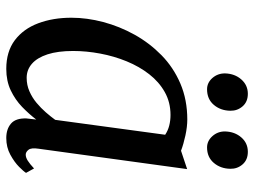

<svg xmlns="http://www.w3.org/2000/svg" viewBox="-119 -681 810 612"><g transform="rotate(90 286.0 -375.0)"><path d="M454 -92.5Q450.5 -69.5 457.5 -60.8Q464.5 -52 473 -52Q482 -52 492.2 -58.5Q502.5 -65 517 -78.5L531 -53Q527 -46 512 -31Q497 -16 473.2 -3Q449.5 10 420 10Q391.5 10 374 -5Q356.5 -20 357.5 -54L361 -85.5Q343.5 -62.5 320.8 -40.5Q298 -18.5 268 -4.2Q238 10 199.5 10Q144.5 10 108.2 -17.2Q72 -44.5 54.2 -91.8Q36.5 -139 36.5 -197.5Q36.5 -247 50.2 -299Q64 -351 90.5 -398.8Q117 -446.5 156 -484.8Q195 -523 246.5 -545Q298 -567 361 -567Q384 -567 411.8 -561Q439.5 -555 460.5 -547L519 -566.5ZM409.5 -496.5Q396 -505.5 380 -509.5Q364 -513.5 346.5 -513.5Q306 -513.5 273.5 -495.2Q241 -477 216.5 -445.5Q192 -414 175.5 -373.8Q159 -333.5 150.8 -289.5Q142.5 -245.5 142.5 -203Q142.5 -154.5 153.2 -121.5Q164 -88.5 183.2 -71.8Q202.5 -55 228 -55Q251 -55 271 -63.8Q291 -72.5 307.8 -86.5Q324.5 -100.5 338 -116Q351.5 -131.5 362 -146ZM264.5 -630Q243.5 -630 228.5 -647.2Q213.5 -664.5 214 -688Q215 -718.5 233.2 -739.2Q251.5 -760 279 -760Q304.5 -760 319 -743.2Q333.5 -726.5 333 -704Q332.5 -673 314.2 -651.5Q296 -630 264.5 -630ZM450 -630Q429 -630 413.8 -647.2Q398.5 -664.5 399 -688Q400 -718.5 418 -739.2Q436 -760 464 -760Q489.5 -760 504 -743.2Q518.5 -726.5 518 -704Q517.5 -673 499.2 -651.5Q481 -630 450 -630Z"/></g></svg>

Font: Merriweather 20pt
Style: Italic
Weight: 400
Italic angle: -7.8°
Version: Version 2.101